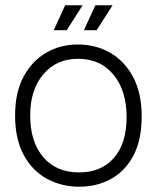

<svg xmlns="http://www.w3.org/2000/svg" viewBox="-20 -692 592 725"><path d="M280 13Q212 13 157 -17Q102 -47 69.5 -107Q37 -167 37 -256Q37 -343 69 -402.5Q101 -462 154.5 -493Q208 -524 274 -524Q341 -524 395.5 -493Q450 -462 482.5 -401.5Q515 -341 515 -252Q515 -164 484 -105Q453 -46 399.5 -16.5Q346 13 280 13ZM279 -41Q362 -41 410 -95.5Q458 -150 458 -250Q458 -350 408.5 -410Q359 -470 275 -470Q193 -470 143.5 -411.5Q94 -353 94 -256Q94 -157 143 -99Q192 -41 279 -41ZM232 -578H183L226 -672H292ZM345 -578H297L340 -672H405Z"/></svg>

Font: Bricolage Grotesque 48pt ExtraLight
Style: Regular
Weight: 200
Designer: Mathieu Triay
Foundry: Atelier Triay
Version: Version 1.000; ttfautohint (v1.8.4.7-5d5b);gftools[0.9.32]